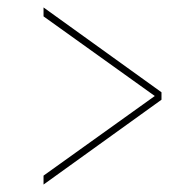

<svg xmlns="http://www.w3.org/2000/svg" viewBox="-20 -615 465 516"><path d="M97 -119 414 -347V-367L97 -595V-571L396 -357L97 -143Z"/></svg>

Font: Noto Serif Display ExtraCondensed ExtraLight
Style: Italic
Weight: 200
Width: 2
Italic angle: -12°
Designer: Monotype Design Team
Foundry: Monotype Imaging Inc.
Version: Version 2.009